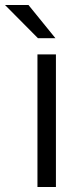

<svg xmlns="http://www.w3.org/2000/svg" viewBox="-90 -749 304 769"><path d="M-70 -729H24L132 -596H62ZM60 0V-531H134V0Z"/></svg>

Font: Mina
Style: Regular
Weight: 400
Version: Version 1.000